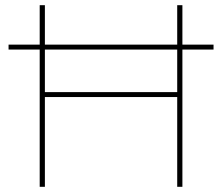

<svg xmlns="http://www.w3.org/2000/svg" viewBox="-20 -720 856 740"><path d="M663 0V-700H683V0ZM133 0V-700H153V0ZM148 -346V-365H668V-346ZM13 -529V-548H803V-529Z"/></svg>

Font: Montserrat Alternates Thin
Style: Regular
Weight: 100
Designer: Julieta Ulanovsky
Foundry: Julieta Ulanovsky
Version: Version 9.000